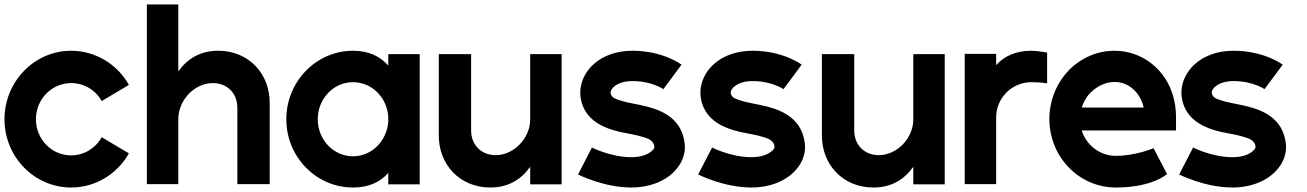

<svg xmlns="http://www.w3.org/2000/svg" viewBox="-20 -820 5822 855"><path d="M554 -442C501 -536 403 -594 297 -594C133 -594 0 -457 0 -289C0 -121 133 15 297 15C403 15 501 -43 554 -137L433 -209C405 -159 353 -128 297 -128C210 -128 140 -200 140 -289C140 -378 210 -450 297 -450C353 -450 405 -420 433 -370Z M928 -450C991 -450 1037 -406 1037 -339V0H1181V-358C1183 -492 1087 -594 952 -594C872 -594 815 -559 774 -502V-800H634V0H774V-290C774 -373 845 -450 928 -450Z M1709 -301V-278C1703 -193 1636 -124 1552 -124C1464 -124 1395 -199 1395 -289C1395 -379 1464 -454 1552 -454C1636 -454 1703 -386 1709 -301ZM1709 -50V1H1849V-579H1709V-528C1673 -569 1622 -594 1552 -594C1388 -594 1255 -457 1255 -289C1255 -121 1388 15 1552 15C1622 15 1673 -9 1709 -50Z M2187 -129C2125 -129 2078 -173 2078 -239V-579H1934V-221C1932 -87 2028 15 2163 15C2243 15 2300 -20 2341 -77V1H2481V-579H2341V-288C2341 -205 2269 -129 2187 -129Z M3015 -532C3015 -532 2934 -594 2796 -594C2650 -594 2564 -501 2564 -407C2564 -394 2566 -381 2569 -368C2590 -288 2659 -251 2743 -232C2776 -225 2812 -220 2843 -210C2867 -203 2890 -195 2894 -168C2895 -158 2887 -151 2878 -144C2857 -128 2827 -120 2791 -120C2700 -120 2616 -163 2616 -163L2554 -43C2554 -43 2668 15 2791 15C2878 15 2947 -17 2986 -60C3015 -91 3030 -128 3030 -166C3030 -173 3029 -181 3028 -188C3014 -281 2947 -323 2863 -345C2822 -356 2776 -361 2738 -374C2721 -380 2705 -384 2700 -402C2699 -404 2699 -406 2699 -408C2699 -417 2705 -425 2712 -432C2730 -449 2760 -459 2796 -459C2883 -459 2934 -423 2934 -423Z M3550 -532C3550 -532 3469 -594 3331 -594C3185 -594 3099 -501 3099 -407C3099 -394 3101 -381 3104 -368C3125 -288 3194 -251 3278 -232C3311 -225 3347 -220 3378 -210C3402 -203 3425 -195 3429 -168C3430 -158 3422 -151 3413 -144C3392 -128 3362 -120 3326 -120C3235 -120 3151 -163 3151 -163L3089 -43C3089 -43 3203 15 3326 15C3413 15 3482 -17 3521 -60C3550 -91 3565 -128 3565 -166C3565 -173 3564 -181 3563 -188C3549 -281 3482 -323 3398 -345C3357 -356 3311 -361 3273 -374C3256 -380 3240 -384 3235 -402C3234 -404 3234 -406 3234 -408C3234 -417 3240 -425 3247 -432C3265 -449 3295 -459 3331 -459C3418 -459 3469 -423 3469 -423Z M3893 -129C3831 -129 3784 -173 3784 -239V-579H3640V-221C3638 -87 3734 15 3869 15C3949 15 4006 -20 4047 -77V1H4187V-579H4047V-288C4047 -205 3975 -129 3893 -129Z M4416 -530V-580H4276V0H4416V-297C4416 -384 4486 -454 4573 -454C4616 -454 4643 -449 4643 -449V-586C4643 -586 4597 -594 4573 -594C4503 -594 4452 -570 4416 -530Z M5073 -341H4797C4805 -365 4817 -388 4835 -406C4868 -439 4906 -455 4943 -455C4960 -455 4977 -452 4992 -445C5031 -428 5062 -391 5073 -341ZM4737 -504C4683 -447 4653 -370 4653 -290C4653 -121 4785 15 4949 15C5113 15 5177 -45 5177 -45L5117 -160C5117 -160 5037 -126 4949 -126C4878 -126 4818 -173 4797 -239H5217V-300C5216 -438 5141 -533 5047 -573C5014 -587 4978 -594 4942 -594C4872 -594 4799 -567 4737 -505Z M5692 -532C5692 -532 5611 -594 5473 -594C5327 -594 5241 -501 5241 -407C5241 -394 5243 -381 5246 -368C5267 -288 5336 -251 5420 -232C5453 -225 5489 -220 5520 -210C5544 -203 5567 -195 5571 -168C5572 -158 5564 -151 5555 -144C5534 -128 5504 -120 5468 -120C5377 -120 5293 -163 5293 -163L5231 -43C5231 -43 5345 15 5468 15C5555 15 5624 -17 5663 -60C5692 -91 5707 -128 5707 -166C5707 -173 5706 -181 5705 -188C5691 -281 5624 -323 5540 -345C5499 -356 5453 -361 5415 -374C5398 -380 5382 -384 5377 -402C5376 -404 5376 -406 5376 -408C5376 -417 5382 -425 5389 -432C5407 -449 5437 -459 5473 -459C5560 -459 5611 -423 5611 -423Z"/></svg>

Font: MintSans
Style: Bold
Weight: 700
Version: Version 2.0